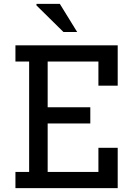

<svg xmlns="http://www.w3.org/2000/svg" viewBox="-20 -975 658 995"><path d="M380 -809H309L169 -947V-955H290ZM590 -531H490V-656H227V-419H448V-335H227V-84H490V-209H590V0H60V-84H131V-656H60V-740H590Z"/></svg>

Font: Arvo
Style: Regular
Weight: 400
Designer: Anton Koovit (Cyrillic Expansion: Cyreal)
Foundry: Anton Koovit, Yassin Baggar
Version: Version 3.000